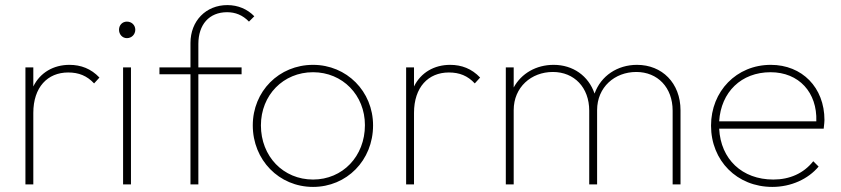

<svg xmlns="http://www.w3.org/2000/svg" viewBox="-20 -725 3308 755"><path d="M80 0H111V-281C111 -382 167 -440 248 -440C290 -440 322 -427 350 -397L371 -420C338 -455 298 -470 253 -470C191 -470 138 -440 111 -385V-460H80Z M464 0H495V-460H464ZM448 -608C448 -590 461 -575 479 -575C498 -575 512 -590 512 -608C512 -626 498 -640 479 -640C461 -640 448 -626 448 -608Z M729 -556V-460H607V-433H729V0H760V-433H930V-460H760V-552C760 -628 802 -677 873 -677C905 -677 934 -666 959 -640L980 -661C953 -689 916 -705 874 -705C790 -705 729 -643 729 -556Z M1211 10C1343 10 1447 -94 1447 -232C1447 -366 1343 -470 1211 -470C1077 -470 974 -366 974 -232C974 -96 1077 10 1211 10ZM1006 -232C1006 -351 1094 -441 1211 -441C1327 -441 1415 -351 1415 -233C1415 -110 1327 -19 1211 -19C1094 -19 1006 -110 1006 -232Z M1577 0H1608V-281C1608 -382 1664 -440 1745 -440C1787 -440 1819 -427 1847 -397L1868 -420C1835 -455 1795 -470 1750 -470C1688 -470 1635 -440 1608 -385V-460H1577Z M1969 0H2000V-292C2000 -382 2069 -442 2154 -442C2238 -442 2297 -381 2297 -290V0H2328V-292C2328 -382 2397 -442 2482 -442C2566 -442 2625 -381 2625 -290V0H2656V-291C2656 -399 2583 -470 2485 -470C2408 -470 2343 -427 2318 -357C2294 -427 2233 -470 2157 -470C2088 -470 2030 -436 2000 -381V-460H1969Z M3017 10C3091 10 3158 -21 3199 -70L3178 -91C3140 -43 3085 -19 3021 -19C2898 -19 2814 -99 2808 -219H3219C3221 -236 3222 -248 3222 -253C3222 -381 3134 -470 3011 -470C2876 -470 2776 -366 2776 -231C2776 -93 2878 10 3017 10ZM2808 -248C2815 -363 2895 -441 3010 -441C3122 -441 3194 -361 3190 -248Z"/></svg>

Font: MV Cash Thin
Style: Regular
Weight: 100
Designer: Rodrigo Fuenzalida
Foundry: fragTYPE
Version: Version 1.100;Glyphs 3.1.2 (3151)